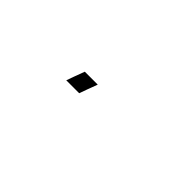

<svg xmlns="http://www.w3.org/2000/svg" viewBox="-7 -124 210 210"><g transform="rotate(45 98.0 -18.5)"><path d="M66.5 -19 70.2 -29H90.2L86.5 -19L86.1 -18L82.5 -8H62.5L66.1 -18Z"/></g></svg>

Font: Nordica Plus
Style: NordicaClassicUltLtCondObl
Weight: 300
Version: Version 1.01